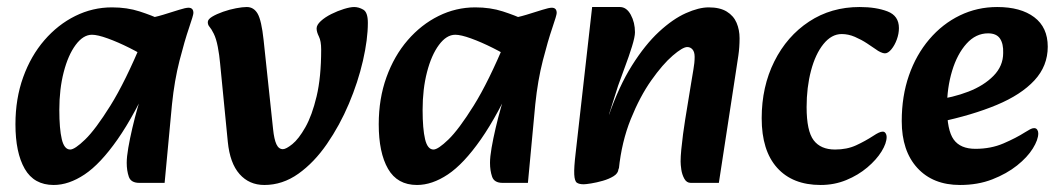

<svg xmlns="http://www.w3.org/2000/svg" viewBox="-20 -511 3018 547"><path d="M133 16Q77 16 50.5 -30Q24 -76 24 -157Q24 -230 46 -291Q68 -352 106.5 -396.5Q145 -441 194.5 -465.5Q244 -490 299 -490Q342 -490 377.5 -478.5Q413 -467 438 -455L409 -340Q382 -358 349 -374.5Q316 -391 287 -401.5Q258 -412 242 -412Q217 -412 195.5 -383Q174 -354 161.5 -305.5Q149 -257 149 -198Q149 -144 156 -114.5Q163 -85 180 -85Q193 -85 222.5 -113.5Q252 -142 294.5 -210Q337 -278 386 -396L418 -304Q364 -184 315 -114Q266 -44 221 -14Q176 16 133 16ZM377 10Q353 10 347 -7.5Q341 -25 341 -47Q341 -64 345.5 -90Q350 -116 357 -146Q364 -176 372 -204L394 -279L363 -305L387 -456Q419 -461 445 -469Q471 -477 490 -483Q509 -489 517 -489Q531 -489 531 -474Q531 -468 518.5 -431.5Q506 -395 491.5 -338.5Q477 -282 470 -214L449 10Z M733 16Q690 16 662.5 -15Q635 -46 629 -107L607 -331Q605 -354 600.5 -377.5Q596 -401 589 -415Q582 -429 577 -434.5Q572 -440 572 -448Q572 -456 584.5 -463.5Q597 -471 615.5 -477.5Q634 -484 652.5 -487.5Q671 -491 683 -491Q703 -491 714 -472Q725 -453 731 -397L758 -143Q761 -114 767.5 -100Q774 -86 786 -86Q795 -86 813 -100.5Q831 -115 850 -148.5Q869 -182 882 -236.5Q895 -291 895 -370Q895 -394 888.5 -407Q882 -420 882 -430Q882 -440 894 -451Q906 -462 924 -471Q942 -480 960 -485.5Q978 -491 989 -491Q1002 -491 1015 -483.5Q1028 -476 1028 -446Q1028 -399 1014 -338Q1000 -277 974 -215.5Q948 -154 911.5 -101Q875 -48 830 -16Q785 16 733 16Z M1168 16Q1112 16 1085.5 -30Q1059 -76 1059 -157Q1059 -230 1081 -291Q1103 -352 1141.5 -396.5Q1180 -441 1229.5 -465.5Q1279 -490 1334 -490Q1377 -490 1412.5 -478.5Q1448 -467 1473 -455L1444 -340Q1417 -358 1384 -374.5Q1351 -391 1322 -401.5Q1293 -412 1277 -412Q1252 -412 1230.5 -383Q1209 -354 1196.5 -305.5Q1184 -257 1184 -198Q1184 -144 1191 -114.5Q1198 -85 1215 -85Q1228 -85 1257.5 -113.5Q1287 -142 1329.5 -210Q1372 -278 1421 -396L1453 -304Q1399 -184 1350 -114Q1301 -44 1256 -14Q1211 16 1168 16ZM1412 10Q1388 10 1382 -7.5Q1376 -25 1376 -47Q1376 -64 1380.5 -90Q1385 -116 1392 -146Q1399 -176 1407 -204L1429 -279L1398 -305L1422 -456Q1454 -461 1480 -469Q1506 -477 1525 -483Q1544 -489 1552 -489Q1566 -489 1566 -474Q1566 -468 1553.5 -431.5Q1541 -395 1526.5 -338.5Q1512 -282 1505 -214L1484 10Z M1948 10Q1936 10 1929.5 -2Q1923 -14 1921 -28Q1919 -42 1919 -51Q1919 -65 1921 -85.5Q1923 -106 1926 -129Q1929 -152 1932 -170L1949 -274Q1952 -294 1955.5 -313Q1959 -332 1959 -349Q1959 -363 1953 -370Q1947 -377 1938 -377Q1925 -377 1896.5 -352.5Q1868 -328 1835.5 -282Q1803 -236 1777 -171.5Q1751 -107 1743 -29L1713 -178Q1743 -265 1780.5 -324.5Q1818 -384 1857.5 -420.5Q1897 -457 1934 -473.5Q1971 -490 1999 -490Q2031 -490 2050.5 -478Q2070 -466 2078.5 -446Q2087 -426 2087 -402Q2087 -376 2083.5 -352.5Q2080 -329 2076 -303L2028 10ZM1643 14Q1630 14 1623.5 9.5Q1617 5 1616 -14Q1615 -33 1620 -75L1667 -491H1746Q1765 -491 1777 -469Q1789 -447 1789 -419Q1789 -406 1780.5 -378.5Q1772 -351 1760.5 -320.5Q1749 -290 1741 -267L1715 -185L1759 -191L1742 -29Q1741 -17 1728 -9Q1715 -1 1697.5 4Q1680 9 1664.5 11.5Q1649 14 1643 14Z M2318 16Q2238 16 2194 -33Q2150 -82 2150 -174Q2150 -264 2186 -336Q2222 -408 2285 -449.5Q2348 -491 2429 -491Q2476 -491 2508.5 -478.5Q2541 -466 2541 -431Q2541 -415 2535 -398.5Q2529 -382 2519.5 -370.5Q2510 -359 2501 -359Q2496 -359 2488.5 -362.5Q2481 -366 2476 -370Q2466 -377 2450 -387.5Q2434 -398 2415.5 -406Q2397 -414 2378 -414Q2349 -414 2326 -385.5Q2303 -357 2290.5 -309.5Q2278 -262 2278 -206Q2278 -138 2298 -111.5Q2318 -85 2359 -85Q2393 -85 2419 -97Q2445 -109 2468 -124Q2477 -130 2483.5 -133Q2490 -136 2495 -136Q2500 -136 2503 -131.5Q2506 -127 2506 -121Q2506 -103 2491.5 -79.5Q2477 -56 2451 -34Q2425 -12 2391 2Q2357 16 2318 16Z M2715 16Q2638 16 2593.5 -32.5Q2549 -81 2549 -166Q2549 -237 2569.5 -296Q2590 -355 2627.5 -399Q2665 -443 2714.5 -467Q2764 -491 2821 -491Q2888 -491 2926.5 -462Q2965 -433 2965 -378Q2965 -323 2927 -282Q2889 -241 2819.5 -212Q2750 -183 2655 -163L2642 -226Q2695 -233 2739 -250Q2783 -267 2810.5 -295Q2838 -323 2838 -360Q2839 -386 2829 -401Q2819 -416 2795 -416Q2760 -416 2733.5 -386.5Q2707 -357 2692.5 -309Q2678 -261 2678 -206Q2678 -140 2697 -113.5Q2716 -87 2759 -87Q2803 -87 2839 -102.5Q2875 -118 2900 -134Q2908 -139 2914.5 -142.5Q2921 -146 2926 -146Q2932 -146 2935 -141.5Q2938 -137 2938 -131Q2938 -113 2922.5 -88Q2907 -63 2877.5 -39.5Q2848 -16 2807 0Q2766 16 2715 16Z"/></svg>

Font: Alkatra Medium
Style: Regular
Weight: 500
Designer: Suman Bhandary
Version: Version 1.100;gftools[0.9.22]